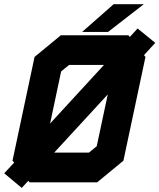

<svg xmlns="http://www.w3.org/2000/svg" viewBox="-32 -868 759 914"><path d="M71.5 26.5 -12 -43 35.5 -94 27.5 -103 132.5 -597 257.5 -700H579.5L586 -692L623 -732.5L707 -664L653.5 -605.5L660.5 -597L555.5 -103L430.5 0H108.5L103 -7.5ZM226 -141.5H391.5L428.5 -172L481 -418.5ZM153 -65 119 -105 572.5 -598.5 592.5 -572 499 -132 415 -65ZM60 -41 119 -105 153 -65H415L499 -132L592.5 -572L572.5 -598.5L628 -660L572.5 -598.5L537 -641H275L190.5 -572L97 -132L119 -105L60 -41ZM119 -105 97 -132 190.5 -572 275 -641H537L572.5 -598.5ZM206.5 -280 463 -559H297L259 -528ZM359 -716 509 -848H652.5L482.5 -716ZM461 -750H460.5L534 -813H534.5Z"/></svg>

Font: Tourney Thin Black
Style: Italic
Weight: 900
Italic angle: -12°
Version: Version 1.015